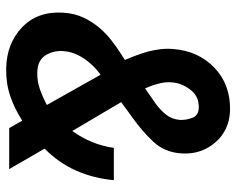

<svg xmlns="http://www.w3.org/2000/svg" viewBox="-92 -669 771 627"><g transform="rotate(90 293.5 -355.5)"><path d="M21.5 -177.7Q15.6 -93.3 69.1 -42.2Q122.6 8.8 204.6 9.8Q252 10.7 293.5 -3.4Q335 -17.6 374 -42.5L398.4 0H532.2L465.3 -115.7Q512.2 -162.1 537.4 -219.2Q562.5 -276.4 568.4 -341.8H462.9Q457.5 -304.2 443.8 -270.8Q430.2 -237.3 407.7 -206.1L313.5 -365.7L364.3 -402.8Q406.2 -432.1 442.1 -470Q478 -507.8 481 -563.5Q484.9 -627 445.1 -673.1Q405.3 -719.2 340.8 -721.2Q256.8 -723.1 201.7 -670.7Q146.5 -618.2 140.1 -536.1Q138.2 -515.1 140.6 -494.9Q143.1 -474.6 147.9 -455.1Q153.3 -435.5 160.4 -416.3Q167.5 -397 175.8 -377.9L155.3 -364.7Q132.3 -350.1 111.1 -333.3Q89.8 -316.4 72.3 -296.4Q51.3 -272 37.6 -242.9Q23.9 -213.9 21.5 -177.7ZM215.3 -91.8Q175.8 -92.8 159.4 -120.6Q143.1 -148.4 147.5 -183.6Q149.4 -199.7 155.8 -215.3Q162.1 -231 171.4 -244.6Q181.2 -258.8 192.6 -271Q204.1 -283.2 216.8 -293L224.1 -298.3L322.8 -123Q297.9 -109.9 271.2 -100.3Q244.6 -90.8 215.3 -91.8ZM249.5 -537.1Q253.4 -567.4 274.7 -593.8Q295.9 -620.1 331.5 -619.1Q356.9 -618.7 364.7 -598.1Q372.6 -577.6 371.6 -557.1Q369.1 -531.2 355 -513.2Q340.8 -495.1 320.8 -480L268.6 -443.8Q264.6 -453.6 260.7 -463.4Q256.8 -473.1 254.4 -483.4Q250.5 -496.1 249 -509.5Q247.6 -522.9 249.5 -537.1Z"/></g></svg>

Font: Roboto Mono SemiBold
Style: Italic
Weight: 600
Italic angle: -10°
Monospace: yes
Designer: Google
Version: Version 3.000